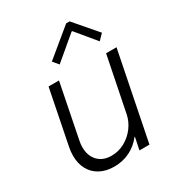

<svg xmlns="http://www.w3.org/2000/svg" viewBox="-180 -862 903 981"><g transform="rotate(-30 271.0 -371.5)"><path d="M417.5 0H358.4L373.5 -72.3H371.1Q341.8 -34.2 299.8 -13.2Q257.8 7.8 207.5 7.8Q159.2 7.8 123.8 -11.2Q88.4 -30.3 69.6 -64.9Q50.8 -99.6 50.8 -145.5Q50.8 -169.9 55.7 -194.3L119.6 -515.1H181.2L118.2 -198.7Q113.8 -178.2 113.8 -159.7Q113.8 -108.4 143.1 -77.9Q172.4 -47.4 222.7 -47.4Q263.7 -47.4 300 -67.1Q336.4 -86.9 361.6 -120.4Q386.7 -153.8 394.5 -193.8L459 -515.1H520.5ZM197.8 -616.7 358.9 -749.5H378.9L493.2 -616.7L461.4 -584L366.2 -699.2H361.8L225.1 -584Z"/></g></svg>

Font: Reddit Sans Chocolate Light
Style: Italic
Weight: 300
Italic angle: -11.25°
Designer: Stephen Hutchings
Version: Version 1.013